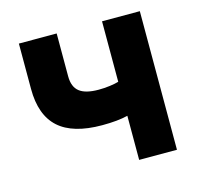

<svg xmlns="http://www.w3.org/2000/svg" viewBox="-85 -643 771 736"><g transform="rotate(-15 300.0 -275.0)"><path d="M380 0V-175Q340 -165 278 -165Q162 -165 106 -215.5Q50 -266 50 -370V-550H200V-380Q200 -338 224 -319Q248 -300 300 -300Q323 -300 345 -303Q367 -306 380 -310V-550H530V0Z"/></g></svg>

Font: NKDuy Mono ExtraBold
Style: Regular
Weight: 800
Monospace: yes
Designer: NKDuy
Foundry: NKDuy
Version: Version 2.251; ttfautohint (v1.8.4.7-5d5b)